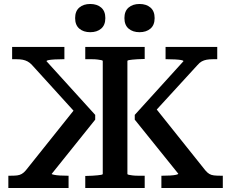

<svg xmlns="http://www.w3.org/2000/svg" viewBox="-20 -946 1163 966"><path d="M792 0V-62H800Q819 -62 836.5 -63Q854 -64 865.5 -66.5Q877 -69 877 -72L658 -344V-368L903 -638Q903 -642 891 -644Q879 -646 861 -647Q843 -648 824 -648H813V-710H1073V-648H1050Q1033 -648 1019.5 -645.5Q1006 -643 995 -637Q984 -631 973 -618L733 -356L751 -417L1013 -89Q1023 -77 1033 -71Q1043 -65 1056.5 -63.5Q1070 -62 1087 -62H1101V0ZM325 0H22V-62H36Q54 -62 66.5 -63.5Q79 -65 89.5 -71Q100 -77 110 -89L372 -417L380 -356L141 -619Q130 -631 118.5 -637Q107 -643 94 -645.5Q81 -648 64 -648H41V-710H304V-648H294Q275 -648 256.5 -647Q238 -646 226 -644Q214 -642 214 -638L459 -368V-344L240 -71Q240 -69 252 -66.5Q264 -64 281.5 -63Q299 -62 317 -62H325ZM409 0V-61H418Q431 -61 445 -62Q459 -63 470.5 -64Q482 -65 489.5 -66.5Q497 -68 497 -71V-639Q497 -642 489.5 -643.5Q482 -645 470.5 -646.5Q459 -648 445 -648Q431 -648 418 -648H409V-710H708V-649H699Q686 -649 672 -648Q658 -647 646.5 -646Q635 -645 628 -643.5Q621 -642 621 -639V-71Q621 -68 628 -66.5Q635 -65 646.5 -63.5Q658 -62 672 -62Q686 -62 699 -62H708V0ZM510 -855Q510 -820 489 -802Q468 -784 434 -784Q400 -784 379 -802Q358 -820 358 -855Q358 -890 379 -908Q400 -926 434 -926Q468 -926 489 -908Q510 -890 510 -855ZM758 -855Q758 -820 737 -802Q716 -784 682 -784Q648 -784 627 -802Q606 -820 606 -855Q606 -890 627 -908Q648 -926 682 -926Q716 -926 737 -908Q758 -890 758 -855Z"/></svg>

Font: Roboto Serif Medium
Style: Regular
Weight: 500
Designer: Greg Gazdowicz
Foundry: Commercial Type
Version: Version 1.008